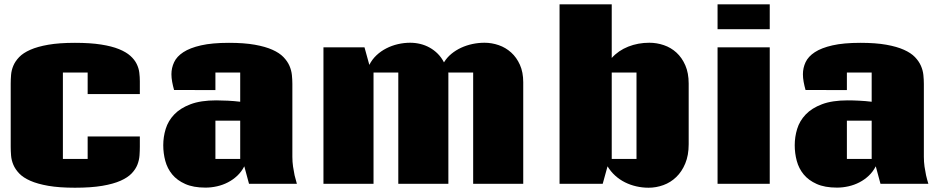

<svg xmlns="http://www.w3.org/2000/svg" viewBox="-20 -855 4422 893"><path d="M630.4 -220.2V-172.9Q630.4 -153.8 628.9 -132.1Q627.4 -110.4 619.1 -89.1Q610.8 -67.9 592.5 -48.6Q574.2 -29.3 540.8 -14.4Q507.3 0.5 455.6 9.3Q403.8 18.1 328.6 18.1Q255.4 18.1 204.8 9.3Q154.3 0.5 121.1 -14.2Q87.9 -28.8 69.3 -48.3Q50.8 -67.9 42 -88.9Q33.2 -109.9 31.5 -131.6Q29.8 -153.3 29.8 -172.9V-465.8Q29.8 -485.4 31.5 -506.8Q33.2 -528.3 42 -549.3Q50.8 -570.3 69.3 -589.6Q87.9 -608.9 121.1 -623.5Q154.3 -638.2 204.8 -647Q255.4 -655.8 328.6 -655.8Q399.9 -655.8 450 -647.9Q500 -640.1 533.4 -626.5Q566.9 -612.8 586.4 -595.2Q606 -577.6 615.7 -557.6Q625.5 -537.6 627.9 -517.1Q630.4 -496.6 630.4 -477.5V-417.5H387.7V-517.6H272.5V-115.7H387.7V-220.2Z M1138.2 0 1116.2 -81.5Q1103.5 -56.6 1084 -38.1Q1064.5 -19.5 1040.5 -7.1Q1016.6 5.4 989.5 11.5Q962.4 17.6 935.5 17.6Q879.4 17.6 841.6 0.7Q803.7 -16.1 781 -43.7Q758.3 -71.3 748.8 -106.7Q739.3 -142.1 739.3 -179.7Q739.3 -218.3 750.7 -255.6Q762.2 -293 790.3 -322.5Q818.4 -352.1 866 -370.1Q913.6 -388.2 985.8 -388.2Q1010.7 -388.2 1039.6 -386.7Q1068.4 -385.3 1097.2 -381.8V-517.6H981.9V-436L789.6 -436.5Q784.2 -455.6 780.8 -474.1Q777.3 -492.7 777.3 -509.8Q777.3 -539.1 789.8 -565.7Q802.2 -592.3 832.8 -612.3Q863.3 -632.3 914.8 -644Q966.3 -655.8 1044.9 -655.8Q1115.7 -655.8 1165 -647Q1214.4 -638.2 1247.1 -623.5Q1279.8 -608.9 1298.3 -589.6Q1316.9 -570.3 1326.2 -549.1Q1335.4 -527.8 1337.6 -506.1Q1339.8 -484.4 1339.8 -464.8V-125.5Q1339.8 -102.1 1343 -80.1Q1346.2 -58.1 1350.1 -40Q1355 -19 1360.8 0ZM981.9 -293.9V-115.7H1097.2V-293.9Z M1484.4 0V-634.8H1675.3L1697.8 -553.2Q1710.4 -578.6 1731 -597.9Q1751.5 -617.2 1776.9 -630.1Q1802.2 -643.1 1830.8 -649.7Q1859.4 -656.2 1887.7 -656.2Q1911.6 -656.2 1934.8 -650.6Q1958 -645 1978.5 -633.5Q1999 -622.1 2016.1 -605Q2033.2 -587.9 2044.9 -564.9Q2058.6 -587.4 2079.3 -604.5Q2100.1 -621.6 2125 -633.1Q2149.9 -644.5 2177.7 -650.4Q2205.6 -656.2 2233.4 -656.2Q2267.1 -656.2 2299.6 -645Q2332 -633.8 2357.4 -610.8Q2382.8 -587.9 2398.2 -553.5Q2413.6 -519 2413.6 -472.7V0H2180.7V-517.6H2064.9Q2065.4 -515.1 2065.4 -512.5Q2065.4 -509.8 2065.4 -507.3V0H1832.5V-517.6H1717.3V0Z M2825.2 -835V-585.4Q2856.4 -620.1 2902.1 -638.2Q2947.8 -656.2 3000 -656.2Q3034.7 -656.2 3067.6 -645Q3100.6 -633.8 3126.2 -610.4Q3151.9 -586.9 3167.5 -551Q3183.1 -515.1 3183.1 -466.3V-184.1Q3183.1 -132.8 3167.2 -94.7Q3151.4 -56.6 3125.2 -31.5Q3099.1 -6.3 3065.4 5.9Q3031.7 18.1 2996.6 18.1Q2967.3 18.1 2939.5 11.7Q2911.6 5.4 2886.7 -7.1Q2861.8 -19.5 2841.1 -38.3Q2820.3 -57.1 2805.7 -81.5L2783.2 0H2582.5V-835ZM2825.2 -115.7H2940.4V-517.6H2825.2Z M3560.1 0H3317.4V-634.8H3560.1ZM3560.1 -835V-719.2H3317.4V-835Z M4075.2 0 4053.2 -81.5Q4040.5 -56.6 4021 -38.1Q4001.5 -19.5 3977.5 -7.1Q3953.6 5.4 3926.5 11.5Q3899.4 17.6 3872.6 17.6Q3816.4 17.6 3778.6 0.7Q3740.7 -16.1 3718 -43.7Q3695.3 -71.3 3685.8 -106.7Q3676.3 -142.1 3676.3 -179.7Q3676.3 -218.3 3687.7 -255.6Q3699.2 -293 3727.3 -322.5Q3755.4 -352.1 3803 -370.1Q3850.6 -388.2 3922.9 -388.2Q3947.8 -388.2 3976.6 -386.7Q4005.4 -385.3 4034.2 -381.8V-517.6H3918.9V-436L3726.6 -436.5Q3721.2 -455.6 3717.8 -474.1Q3714.4 -492.7 3714.4 -509.8Q3714.4 -539.1 3726.8 -565.7Q3739.3 -592.3 3769.8 -612.3Q3800.3 -632.3 3851.8 -644Q3903.3 -655.8 3981.9 -655.8Q4052.7 -655.8 4102.1 -647Q4151.4 -638.2 4184.1 -623.5Q4216.8 -608.9 4235.4 -589.6Q4253.9 -570.3 4263.2 -549.1Q4272.5 -527.8 4274.7 -506.1Q4276.9 -484.4 4276.9 -464.8V-125.5Q4276.9 -102.1 4280 -80.1Q4283.2 -58.1 4287.1 -40Q4292 -19 4297.9 0ZM3918.9 -293.9V-115.7H4034.2V-293.9Z"/></svg>

Font: Coda Caption ExtraBold
Style: Regular
Weight: 800
Designer: vernon adams
Foundry: vernon adams
Version: Version 1.002